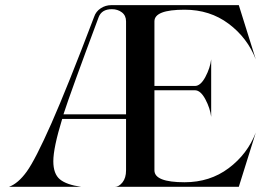

<svg xmlns="http://www.w3.org/2000/svg" viewBox="-20 -720 1030 740"><path d="M691.4 -17.6Q789.1 -17.6 861.3 -71.8Q933.6 -126 965.8 -209L900.4 0H422.9Q438.5 0 452.1 -17.1Q465.8 -34.2 465.8 -63.5V-261.7H219.7Q185.5 -150.4 185.5 -98.6Q185.5 -49.8 210.9 -28.8Q236.3 -7.8 293 0H14.6Q49.8 -12.7 83 -58.6Q116.2 -104.5 178.2 -244.6Q240.2 -384.8 342.8 -655.3Q349.6 -675.8 368.2 -688Q386.7 -700.2 409.2 -700.2H900.4L965.8 -491.2Q933.6 -574.2 861.3 -628.4Q789.1 -682.6 691.4 -682.6Q575.2 -682.6 575.2 -637.7V-388.7H731.4Q752.9 -388.7 771.5 -423.3Q790 -458 793.9 -491.2V-269.5Q790 -302.7 771.5 -337.4Q752.9 -372.1 731.4 -372.1H575.2V-63.5Q575.2 -17.6 691.4 -17.6ZM224.6 -279.3H465.8V-637.7Q465.8 -660.2 449.7 -672.4Q433.6 -684.6 411.1 -684.6Q372.1 -684.6 360.4 -654.3Q252 -364.3 224.6 -279.3Z"/></svg>

Font: Olivea
Style: LigaturesFont
Weight: 400
Designer: Achmad Aprilia Pratama
Version: Version 001.000